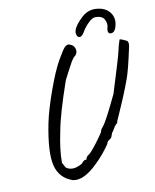

<svg xmlns="http://www.w3.org/2000/svg" viewBox="-96 -916 842 1044"><g transform="rotate(-10 325.0 -394.0)"><path d="M378 -720Q363 -752 422 -809Q460 -847 508.5 -843Q557 -839 580.5 -810Q604 -781 597 -742.5Q590 -704 570.5 -699Q551 -694 548 -713Q547 -720 551.5 -737Q556 -754 544.5 -777Q533 -800 493 -799Q476 -798 454 -775.5Q432 -753 419.5 -731Q407 -709 395 -708Q383 -707 378 -720ZM432 -206Q450 -224 520 -371Q581 -566 587 -595.5Q593 -625 604 -657Q610 -659 644 -642Q653 -631 648 -609Q622 -486 605 -439.5Q588 -393 575.5 -363Q563 -333 556.5 -317.5Q550 -302 534.5 -267Q519 -232 513 -218V-212Q501 -205 491 -186.5Q481 -168 477 -166L468 -143Q467 -137 456 -130.5Q445 -124 442.5 -117Q440 -110 439 -108Q403 -55 358 -12Q279 66 220 52Q149 27 131 -45.5Q113 -118 144 -275Q159 -348 195.5 -449.5Q232 -551 262 -603.5Q292 -656 304 -668Q316 -680 328 -678Q356 -670 361 -645.5Q366 -621 342 -604Q330 -591 308 -548Q286 -505 278 -490Q216 -312 200 -222Q179 -125 179 -51Q181 -47 184.5 -41Q188 -35 189.5 -31.5Q191 -28 194 -24Q197 -19 205 -16Q238 0 286 -28Q292 -39 307 -46Q310 -42 311.5 -43.5Q313 -45 315 -50Q314 -55 324 -65Q339 -71 379 -124Q419 -177 419 -184Q419 -191 432 -206Z"/></g></svg>

Font: Caveat
Style: Regular
Weight: 400
Designer: Pablo Impallari
Foundry: Creative Lab NY
Version: Version 1.096; ttfautohint (v1.3)